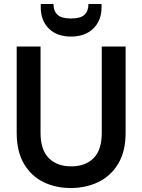

<svg xmlns="http://www.w3.org/2000/svg" viewBox="-20 -934 716 966"><path d="M336 12Q260 12 198.5 -18Q137 -48 100.5 -110Q64 -172 64 -266V-700H184V-265Q184 -180 225.5 -138.5Q267 -97 338 -97Q410 -97 451 -138.5Q492 -180 492 -265V-700H612V-266Q612 -172 574.5 -110Q537 -48 474.5 -18Q412 12 336 12ZM337 -750Q266 -750 225.5 -790.5Q185 -831 185 -898V-914H249Q249 -879 269 -860Q289 -841 337 -841Q386 -841 405.5 -860Q425 -879 425 -914H491V-898Q491 -831 449.5 -790.5Q408 -750 337 -750Z"/></svg>

Font: DM Sans SemiBold
Style: Regular
Weight: 600
Designer: Colophon Foundry, Jonny Pinhorn
Foundry: Colophon Foundry
Version: Version 4.004; ttfautohint (v1.8.4.7-5d5b)